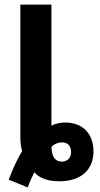

<svg xmlns="http://www.w3.org/2000/svg" viewBox="-20 -783 439 840"><path d="M101 37C111 11 120 -10 130 -29C154 -3 189 10 240 10C337 10 389 -43 389 -120C389 -198 342 -247 265 -247C243 -247 221 -242 205 -233V-763H69V-189C69 -163 71 -139 77 -122C57 -90 37 -47 18 3ZM251 -76C222 -76 207 -95 205 -140C218 -154 235 -160 252 -160C276 -160 291 -145 291 -118C291 -95 277 -76 251 -76Z"/></svg>

Font: Noto Sans Display SemiCondensed
Style: Bold
Weight: 700
Width: 4
Designer: Monotype Design Team
Foundry: Monotype Imaging Inc.
Version: Version 1.900